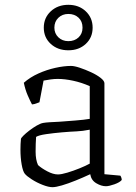

<svg xmlns="http://www.w3.org/2000/svg" viewBox="-20 -774 566 798"><path d="M198 4Q182 4 157.5 -5.5Q133 -15 112 -28.5Q91 -42 83 -52Q75 -62 70 -90.5Q65 -119 65 -152Q65 -164 65.5 -175Q66 -186 67 -196Q67 -200 77 -210Q87 -220 102 -231.5Q117 -243 132.5 -252Q148 -261 159 -263Q170 -265 187 -266Q204 -267 226 -268Q253 -270 291.5 -273Q330 -276 353 -280V-416Q319 -431 284 -438.5Q249 -446 220 -446Q206 -446 191 -444Q176 -442 161 -439L144 -349Q140 -348 132 -344.5Q124 -341 113 -340Q105 -355 95 -378Q85 -401 79 -430Q105 -453 139.5 -468.5Q174 -484 210 -492Q246 -500 275 -500Q289 -500 311.5 -492.5Q334 -485 358 -474Q382 -463 398 -450.5Q414 -438 414 -428V-50L480 -44Q482 -42 484 -36.5Q486 -31 486 -26Q478 -16 455.5 -8Q433 0 420 0Q401 0 380 -12.5Q359 -25 355 -50Q325 -36 294 -23.5Q263 -11 237.5 -3.5Q212 4 198 4ZM221 -49Q235 -49 260 -56.5Q285 -64 311 -74.5Q337 -85 353 -94V-235Q323 -229 298 -228Q273 -227 238 -224Q203 -221 172 -216.5Q141 -212 130 -205Q128 -177 128 -143.5Q128 -110 138 -88Q152 -75 176.5 -62Q201 -49 221 -49ZM264 -565Q220 -565 191 -591.5Q162 -618 162 -659Q162 -700 191 -727Q220 -754 264 -754Q308 -754 336.5 -727Q365 -700 365 -659Q365 -618 336.5 -591.5Q308 -565 264 -565ZM264 -603Q290 -603 306.5 -618.5Q323 -634 323 -659Q323 -685 306.5 -700.5Q290 -716 264 -716Q239 -716 222.5 -700Q206 -684 206 -659Q206 -635 222.5 -619Q239 -603 264 -603Z"/></svg>

Font: Texturina Thin
Style: Regular
Weight: 100
Designer: Guillermo Torres Carreño
Foundry: Omnibus-Type
Version: Version 1.002; ttfautohint (v1.8.3)